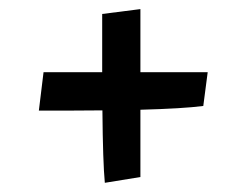

<svg xmlns="http://www.w3.org/2000/svg" viewBox="-20 -478 540 422"><path d="M205.1 -235.4Q165.5 -234.9 129.9 -234.9Q94.2 -234.9 65.4 -234.9L75.7 -319.3H204.6V-447.3L288.6 -458V-319.3H436.5L426.8 -245.1Q382.3 -239.3 288.6 -236.8V-88.9L210.4 -76.2Q206.1 -121.1 205.1 -235.4Z"/></svg>

Font: Vesper Libre Medium
Style: Regular
Weight: 500
Designer: Robert Keller & Kimya Gandhi
Foundry: Mota Italic
Version: Version 1.058